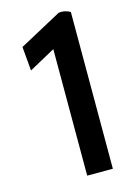

<svg xmlns="http://www.w3.org/2000/svg" viewBox="-108 -755 553 802"><g transform="rotate(-15 168.5 -354.5)"><path d="M54 -495 167 -557V-10H278V-688C266 -695 249 -701 228 -698L45 -599Z"/></g></svg>

Font: Bluebird
Style: Li
Weight: 300
Designer: Jasper
Foundry: Cannot Into Space Fonts
Version: Version 0.98